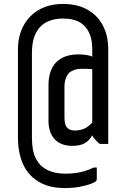

<svg xmlns="http://www.w3.org/2000/svg" viewBox="-20 -762 640 974"><path d="M71 -511Q71 -563 87 -605Q103 -647 133 -678Q163 -709 205 -725.5Q247 -742 300 -742Q354 -742 396 -726Q438 -710 467.5 -680Q497 -650 513 -608Q529 -566 529 -515Q529 -470 529 -417.5Q529 -365 529 -310.5Q529 -256 529 -203.5Q529 -151 529 -106Q529 -94 529 -81.5Q529 -69 529 -56.5Q529 -44 529 -32H488Q485 -32 480.5 -36Q476 -40 470.5 -46Q465 -52 459.5 -58.5Q454 -65 451 -69.5Q448 -74 448 -76Q448 -126 448 -181.5Q448 -237 448 -295Q448 -353 448 -409Q448 -465 448 -514Q448 -541 443.5 -562Q439 -583 430 -600.5Q421 -618 408 -631Q395 -644 379 -652Q363 -660 343.5 -664Q324 -668 300 -668Q261 -668 231 -656.5Q201 -645 181 -622.5Q161 -600 151.5 -567.5Q142 -535 142 -495V-65Q142 -32 146.5 -5.5Q151 21 162 42Q173 63 189 79Q203 92 221.5 101Q240 110 262.5 114.5Q285 119 312 119Q341 119 365.5 115.5Q390 112 412.5 105Q435 98 455 88H471Q471 94 471 101.5Q471 109 471 117Q471 125 471 132.5Q471 140 471 147Q471 150 470 152.5Q469 155 466 158Q461 163 440 171Q419 179 385 185.5Q351 192 308 192Q262 192 225 181Q188 170 159 148.5Q130 127 110.5 96Q91 65 81 24Q71 -17 71 -67ZM483 -197V-78H449Q433 -48 409 -35Q385 -22 347 -22Q318 -22 295.5 -30.5Q273 -39 257.5 -55.5Q242 -72 234 -95.5Q226 -119 226 -149V-330Q226 -367 235.5 -396Q245 -425 264 -445Q283 -465 311.5 -475.5Q340 -486 378 -486Q396 -486 415.5 -483.5Q435 -481 448 -475H478V-405Q470 -408 456 -410Q442 -412 427 -412.5Q412 -413 398 -413Q372 -413 356 -407Q340 -401 329 -391Q321 -382 314 -364.5Q307 -347 307 -321V-163Q307 -142 312.5 -128Q318 -114 330 -107Q342 -100 360 -100Q381 -100 401.5 -107Q422 -114 443 -135Q464 -156 483 -197Z"/></svg>

Font: Rec Mono Linear
Style: Regular
Weight: 400
Monospace: yes
Version: Version 1.085; ttfautohint (v1.8.4.7-5d5b)